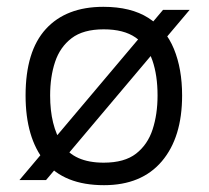

<svg xmlns="http://www.w3.org/2000/svg" viewBox="-20 -528 614 563"><path d="M115 0H37L458 -499H536ZM285 15Q168 15 111.5 -54.5Q55 -124 55 -248Q55 -378 114.5 -443Q174 -508 283 -508Q364 -508 415 -475.5Q466 -443 490 -384.5Q514 -326 514 -248Q514 -125 454.5 -55Q395 15 285 15ZM284 -51Q345 -51 379 -77.5Q413 -104 427.5 -148.5Q442 -193 442 -248Q442 -307 427 -350.5Q412 -394 377.5 -418Q343 -442 284 -442Q224 -442 190 -416Q156 -390 141.5 -346.5Q127 -303 127 -248Q127 -160 162 -105.5Q197 -51 284 -51Z"/></svg>

Font: Maven Pro
Style: Regular
Weight: 400
Designer: Joe Prince
Foundry: Joe Prince
Version: Version 2.103